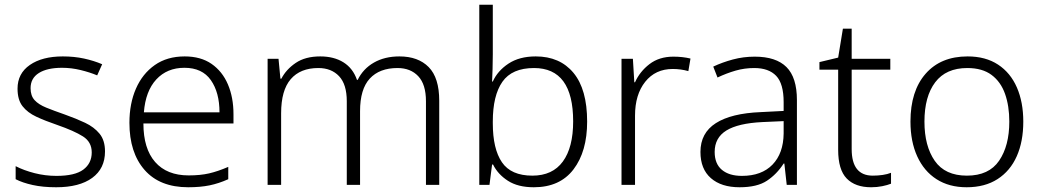

<svg xmlns="http://www.w3.org/2000/svg" viewBox="-20 -846 4394 810"><path d="M423 -207Q423 -135 369 -95.5Q315 -56 217 -56Q161 -56 118 -65.5Q75 -75 46 -90V-145Q81 -127 126 -115.5Q171 -104 218 -104Q296 -104 331.5 -130.5Q367 -157 367 -203Q367 -247 330 -270.5Q293 -294 221 -319Q171 -336 133.5 -353.5Q96 -371 75 -398Q54 -425 54 -472Q54 -536 106 -572Q158 -608 245 -608Q293 -608 334.5 -599Q376 -590 411 -575L390 -528Q359 -541 320 -550.5Q281 -560 242 -560Q179 -560 144 -538Q109 -516 109 -474Q109 -442 126 -423.5Q143 -405 175 -392Q207 -379 253 -363Q301 -346 339 -328Q377 -310 400 -282Q423 -254 423 -207Z M759 -608Q827 -608 872.5 -576.5Q918 -545 941.5 -490Q965 -435 965 -364V-325H585Q585 -219 634.5 -162.5Q684 -106 776 -106Q825 -106 862 -114.5Q899 -123 943 -142V-90Q903 -72 864 -64Q825 -56 774 -56Q654 -56 590 -129Q526 -202 526 -328Q526 -409 553.5 -472Q581 -535 633 -571.5Q685 -608 759 -608ZM758 -560Q685 -560 639.5 -511Q594 -462 587 -372H906Q906 -456 869.5 -508Q833 -560 758 -560Z M1665 -608Q1744 -608 1788.5 -563Q1833 -518 1833 -421V-66H1777V-419Q1777 -490 1744.5 -524.5Q1712 -559 1657 -559Q1581 -559 1540 -514.5Q1499 -470 1499 -377V-66H1443V-419Q1443 -490 1410.5 -524.5Q1378 -559 1323 -559Q1247 -559 1206.5 -512Q1166 -465 1166 -368V-66H1109V-598H1155L1163 -514H1167Q1187 -553 1227.5 -580.5Q1268 -608 1331 -608Q1389 -608 1429 -583Q1469 -558 1486 -509H1489Q1512 -556 1557.5 -582Q1603 -608 1665 -608Z M2059 -616Q2059 -587 2058 -554.5Q2057 -522 2056 -502H2059Q2079 -547 2125 -577.5Q2171 -608 2240 -608Q2342 -608 2399.5 -538.5Q2457 -469 2457 -333Q2457 -207 2399.5 -131.5Q2342 -56 2232 -56Q2165 -56 2122.5 -83.5Q2080 -111 2060 -152H2056L2045 -66H2002V-826H2059ZM2233 -559Q2140 -559 2099.5 -501Q2059 -443 2059 -333V-326Q2059 -218 2097.5 -161.5Q2136 -105 2226 -105Q2311 -105 2354.5 -164.5Q2398 -224 2398 -334Q2398 -559 2233 -559Z M2821 -607Q2860 -607 2893 -599L2884 -546Q2852 -555 2818 -555Q2745 -555 2702 -501Q2659 -447 2659 -358V-66H2602V-598H2650L2656 -499H2659Q2679 -544 2720 -575.5Q2761 -607 2821 -607Z M3164 -607Q3254 -607 3298 -563Q3342 -519 3342 -424V-66H3299L3289 -156H3286Q3257 -111 3215.5 -83.5Q3174 -56 3100 -56Q3023 -56 2979 -94.5Q2935 -133 2935 -205Q2935 -285 3000 -326.5Q3065 -368 3189 -373L3286 -378V-415Q3286 -493 3254.5 -526Q3223 -559 3162 -559Q3121 -559 3083 -548Q3045 -537 3007 -519L2989 -565Q3027 -583 3071.5 -595Q3116 -607 3164 -607ZM3196 -331Q3094 -326 3044.5 -295.5Q2995 -265 2995 -205Q2995 -155 3025.5 -129.5Q3056 -104 3110 -104Q3193 -104 3239 -151.5Q3285 -199 3286 -283V-335Z M3662 -105Q3684 -105 3704 -108Q3724 -111 3739 -117V-71Q3724 -65 3702 -60.5Q3680 -56 3655 -56Q3588 -56 3552 -93Q3516 -130 3516 -214V-552H3437V-584L3516 -603L3536 -725H3573V-598H3736V-552H3573V-217Q3573 -105 3662 -105Z M4297 -333Q4297 -249 4269.5 -187Q4242 -125 4188.5 -90.5Q4135 -56 4058 -56Q3984 -56 3931 -90Q3878 -124 3849.5 -186.5Q3821 -249 3821 -333Q3821 -462 3885 -535Q3949 -608 4062 -608Q4138 -608 4190.5 -573.5Q4243 -539 4270 -477Q4297 -415 4297 -333ZM3880 -333Q3880 -230 3923.5 -167.5Q3967 -105 4059 -105Q4152 -105 4195 -168Q4238 -231 4238 -333Q4238 -399 4220 -450Q4202 -501 4163 -530Q4124 -559 4061 -559Q3971 -559 3925.5 -499Q3880 -439 3880 -333Z"/></svg>

Font: Noto Sans Malayalam UI Light
Style: Regular
Weight: 300
Designer: Jelle Bosma - Monotype Design Team
Foundry: Monotype Imaging Inc.
Version: Version 2.104; ttfautohint (v1.8.4.7-5d5b)